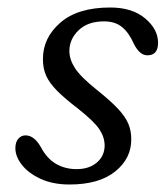

<svg xmlns="http://www.w3.org/2000/svg" viewBox="-20 -483 449 512"><path d="M184 -32Q218 -32 238.5 -49.8Q259 -67.5 259 -95Q259 -117 245 -138.2Q231 -159.5 186.5 -194.5Q152 -221 132 -241.2Q112 -261.5 103.2 -280.8Q94.5 -300 94.5 -325Q94 -381.5 140.5 -422.2Q187 -463 274 -463Q332.5 -463 367 -434Q401.5 -405 401.5 -369Q401.5 -335.5 373 -335.5Q363 -335.5 354 -342.8Q345 -350 336.5 -367Q324 -395.5 305.5 -410.8Q287 -426 257.5 -426Q214 -426 189.5 -402.2Q165 -378.5 165 -347Q165 -324.5 180 -301.2Q195 -278 237.5 -244Q275 -214 294.8 -192.8Q314.5 -171.5 322.2 -153Q330 -134.5 330 -113Q331 -61.5 287.8 -26.2Q244.5 9 165.5 9Q121 9 88.5 -6Q56 -21 38.5 -43.2Q21 -65.5 21 -88Q21 -104 28.8 -113Q36.5 -122 48 -122Q71 -122 88.5 -91.5Q105 -60 129.5 -46Q154 -32 184 -32Z"/></svg>

Font: Fraunces 9pt SuperSoft Light
Style: Italic
Weight: 300
Italic angle: -16°
Version: Version 1.000;[b76b70a41]